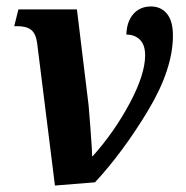

<svg xmlns="http://www.w3.org/2000/svg" viewBox="-20 -565 574 594"><path d="M95 -431Q91 -461 76.5 -472.5Q62 -484 34 -484H24L37 -536H218L254 -240Q259 -184 264 -108L265 -82H267Q334 -157 381.5 -246Q429 -335 429 -394Q429 -426 413 -442Q397 -458 371 -458Q372 -498 392.5 -521.5Q413 -545 447 -545Q478 -545 496.5 -522.5Q515 -500 515 -455Q515 -351 438 -223Q361 -95 274 -1L150 9Z"/></svg>

Font: Noto Serif Narrow
Style: Bold Italic
Weight: 700
Width: 4
Italic angle: -12°
Designer: Monotype Design Team
Foundry: Monotype Imaging Inc.
Version: Version 1.001